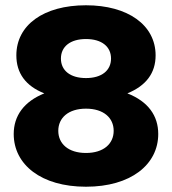

<svg xmlns="http://www.w3.org/2000/svg" viewBox="-20 -698 652 728"><path d="M306 10C476 10 580 -74 580 -190C580 -259 542 -313 463 -344C534 -373 570 -421 570 -488C570 -603 465 -678 306 -678C145 -678 42 -603 42 -488C42 -421 77 -372 148 -344C71 -313 32 -259 32 -190C32 -74 136 10 306 10ZM306 -118C239 -118 201 -153 201 -202C201 -251 239 -286 306 -286C373 -286 411 -251 411 -202C411 -153 373 -118 306 -118ZM306 -402C246 -402 211 -431 211 -476C211 -521 246 -550 306 -550C366 -550 401 -521 401 -476C401 -431 366 -402 306 -402Z"/></svg>

Font: Celebes ExtraBold
Style: Regular
Weight: 800
Designer: Anugrah Pasau
Foundry: Lafontype
Version: Version 1.000